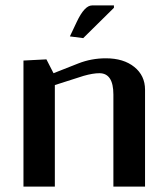

<svg xmlns="http://www.w3.org/2000/svg" viewBox="-20 -691 619 711"><path d="M401.9 -662.1 288.1 -549.8 238.8 -556.2 264.2 -609.9Q293 -670.9 320.8 -670.9H401.9ZM66.9 0V-466.8L151.9 -471.2L178.2 -419.9L270 -456.1Q318.4 -475.1 372.1 -475.1Q437.5 -475.1 477.3 -443.1Q517.1 -411.1 517.1 -358.9V0H399.9V-340.8Q399.9 -419.9 348.1 -419.9Q324.2 -419.9 290 -410.2L183.1 -376V0Z"/></svg>

Font: Resagokr
Style: Bold
Weight: 600
Designer: gluk
Foundry: gluk
Version: Version 0.95